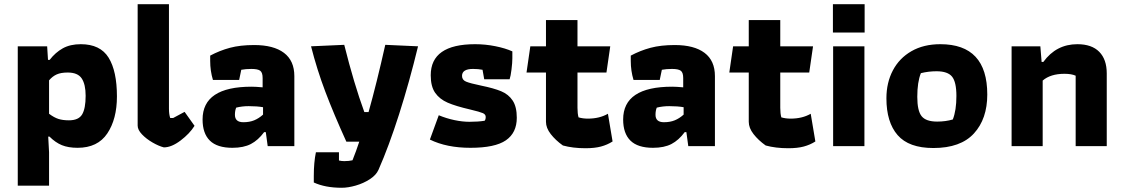

<svg xmlns="http://www.w3.org/2000/svg" viewBox="-20 -691 5314 908"><path d="M64 -472H203L207 -408H215Q242 -443 277 -462.5Q312 -482 362 -482Q454 -482 493.5 -418.5Q533 -355 533 -235Q533 -128 487.5 -60Q442 8 347 8Q303 8 272.5 -4.5Q242 -17 214 -45H208L212 29V187H64ZM385 -238Q385 -292 366.5 -320Q348 -348 300 -348Q268 -348 248 -339Q228 -330 212 -311V-153Q236 -135 256.5 -128.5Q277 -122 306 -122Q352 -122 368.5 -150Q385 -178 385 -238Z M631 -97V-671H779V-177Q779 -150 785 -133H799L853 -162L900 -96Q877 -59 834 -26.5Q791 6 755 6Q731 0 701.5 -17Q672 -34 651.5 -55.5Q631 -77 631 -97Z M938 -126Q938 -281 1170 -281Q1189 -281 1222 -278V-322Q1222 -348 1210.5 -356.5Q1199 -365 1169 -365Q1142 -365 1121 -361L1111 -313H987Q974 -356 974 -403V-428Q1019 -452 1067.5 -465Q1116 -478 1182 -478Q1274 -478 1323 -441Q1372 -404 1372 -331V0H1246L1237 -66H1229Q1201 -28 1166.5 -10Q1132 8 1079 8Q1007 8 972.5 -26Q938 -60 938 -126ZM1224 -149V-184Q1196 -189 1156 -189Q1125 -189 1097 -182Q1091 -168 1091 -148Q1091 -113 1131 -113Q1160 -113 1182 -122Q1204 -131 1224 -149Z M1464 172V141Q1464 77 1474 29H1583V68Q1596 71 1608 71Q1630 71 1647 67Q1665 22 1679 -21H1618Q1558 -153 1518.5 -257.5Q1479 -362 1451 -472L1608 -479Q1654 -295 1703 -161H1723Q1761 -296 1802 -479L1957 -472Q1916 -303 1867.5 -151Q1819 1 1770 112Q1759 137 1729 156.5Q1699 176 1662.5 186.5Q1626 197 1596 197Q1518 197 1464 172Z M2013 -31 2055 -146Q2091 -131 2129 -123Q2167 -115 2200 -115Q2242 -115 2272 -120Q2277 -126 2277 -138Q2277 -150 2263.5 -156Q2250 -162 2204 -173Q2135 -189 2097 -205.5Q2059 -222 2038 -252Q2017 -282 2017 -335Q2017 -482 2227 -482Q2275 -482 2322.5 -472.5Q2370 -463 2403 -448V-415Q2403 -395 2399 -362.5Q2395 -330 2390 -316H2270L2262 -361Q2242 -365 2217 -365Q2165 -365 2165 -332Q2165 -313 2184 -305Q2203 -297 2256 -286Q2315 -274 2350 -259.5Q2385 -245 2404.5 -215.5Q2424 -186 2424 -134Q2424 -63 2372.5 -27.5Q2321 8 2205 8Q2092 8 2013 -31Z M2642 -3Q2607 -28 2584.5 -57Q2562 -86 2562 -115V-348H2470L2488 -472H2562V-596H2711V-472H2866L2848 -348H2711V-181Q2711 -154 2716 -136Q2736 -130 2760 -130Q2815 -130 2855 -153L2877 -22Q2852 -6 2822 2Q2792 10 2749 10Q2689 10 2642 -3Z M2927 -126Q2927 -281 3159 -281Q3178 -281 3211 -278V-322Q3211 -348 3199.5 -356.5Q3188 -365 3158 -365Q3131 -365 3110 -361L3100 -313H2976Q2963 -356 2963 -403V-428Q3008 -452 3056.5 -465Q3105 -478 3171 -478Q3263 -478 3312 -441Q3361 -404 3361 -331V0H3235L3226 -66H3218Q3190 -28 3155.5 -10Q3121 8 3068 8Q2996 8 2961.5 -26Q2927 -60 2927 -126ZM3213 -149V-184Q3185 -189 3145 -189Q3114 -189 3086 -182Q3080 -168 3080 -148Q3080 -113 3120 -113Q3149 -113 3171 -122Q3193 -131 3213 -149Z M3601 -3Q3566 -28 3543.5 -57Q3521 -86 3521 -115V-348H3429L3447 -472H3521V-596H3670V-472H3825L3807 -348H3670V-181Q3670 -154 3675 -136Q3695 -130 3719 -130Q3774 -130 3814 -153L3836 -22Q3811 -6 3781 2Q3751 10 3708 10Q3648 10 3601 -3Z M3919 -671H4069V-537H3919ZM3920 -472H4068V0H3920Z M4172 -226Q4172 -300 4202.5 -358Q4233 -416 4290.5 -449Q4348 -482 4427 -482Q4649 -482 4649 -244Q4649 -129 4586 -60Q4523 9 4394 9Q4278 9 4225 -52Q4172 -113 4172 -226ZM4486 -126Q4503 -169 4503 -237Q4503 -303 4482.5 -328.5Q4462 -354 4409 -354Q4371 -354 4335 -345Q4318 -303 4318 -233Q4318 -167 4338.5 -141.5Q4359 -116 4412 -116Q4452 -116 4486 -126Z M4764 -472H4900L4906 -398H4914Q4975 -482 5075 -482Q5143 -482 5178.5 -446Q5214 -410 5214 -344V0H5067V-333Q5047 -342 5014 -342Q4948 -342 4911 -310V0H4764Z"/></svg>

Font: Athiti
Style: Bold
Weight: 700
Designer: CadsonDemak Team
Foundry: CadsonDemak
Version: Version 1.033